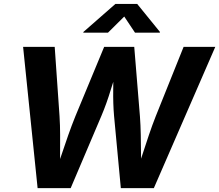

<svg xmlns="http://www.w3.org/2000/svg" viewBox="-20 -969 1129 989"><path d="M173.7 0 99 -727.5H261.8L286.7 -369.8Q289.6 -324.7 289.7 -273.6Q289.8 -222.5 289.5 -171.1Q289.2 -119.7 289.4 -72.2H263Q279.5 -119.7 296.7 -171.1Q313.9 -222.5 331.8 -273.6Q349.8 -324.7 368.1 -369.8L516.5 -727.5H671.5L700.8 -369.8Q704.2 -324.7 705.1 -273.6Q706.1 -222.5 706.4 -171.1Q706.6 -119.7 707.8 -72.2H680.4Q696.5 -119.7 713.1 -171.1Q729.7 -222.5 747 -273.6Q764.3 -324.7 782.1 -369.8L925.7 -727.5H1088.9L772.5 0H602.4L567.5 -372.1Q562.1 -434.4 563.2 -506.3Q564.3 -578.2 563.5 -655H600.2Q572.6 -580 551.1 -508.3Q529.6 -436.7 502.3 -372.1L344.1 0ZM536.3 -800.8H409L409.7 -804.4L574.4 -948.7H686.7L803.9 -804.4L803.2 -800.8H675.4L620 -883.8Z"/></svg>

Font: Adwaita Sans
Style: Italic
Weight: 400
Italic angle: -9.39999°
Designer: Rasmus Andersson
Foundry: rsms
Version: Version 4.001;git-9221beed3